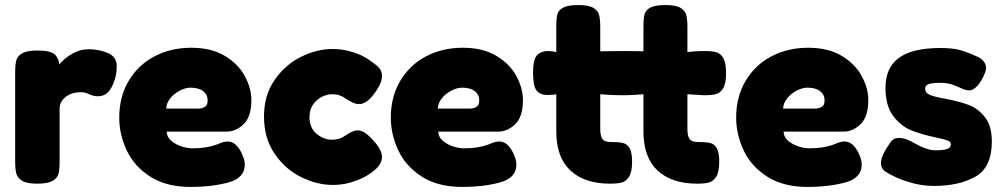

<svg xmlns="http://www.w3.org/2000/svg" viewBox="-20 -727 3971 760"><path d="M368 -346Q356 -346 348 -348.5Q340 -351 333 -354Q317 -362 300 -362Q263 -362 239.5 -343Q216 -324 216 -297V-87Q216 -56 211.5 -39Q207 -22 188 -11Q169 0 127 0Q86 0 67.5 -11.5Q49 -23 44.5 -40.5Q40 -58 40 -89V-440Q40 -471 44.5 -488Q49 -505 68 -516Q87 -527 128 -527Q183 -527 198.5 -510Q214 -493 214 -471Q214 -473 231 -489Q248 -505 274 -518.5Q300 -532 332 -532Q370 -532 406 -517.5Q442 -503 442 -465Q442 -422 423 -384Q404 -346 368 -346Z M877 -206H640Q640 -178 673 -159Q706 -140 744 -140Q771 -140 792.5 -143.5Q814 -147 826 -151Q838 -155 841 -156Q865 -167 881 -167Q914 -167 936 -122Q949 -95 949 -76Q949 -22 883 -4.5Q817 13 736 13Q638 13 574.5 -28Q511 -69 481.5 -132Q452 -195 452 -261Q452 -345 490 -408Q528 -471 592.5 -504.5Q657 -538 737 -538Q817 -538 870.5 -505.5Q924 -473 949.5 -425Q975 -377 975 -331Q975 -265 944.5 -235.5Q914 -206 877 -206ZM802 -329Q802 -352 784.5 -366Q767 -380 734 -380Q714 -380 691 -368Q668 -356 653 -336.5Q638 -317 638 -297H764Q778 -297 790 -303.5Q802 -310 802 -329Z M1396 -211Q1411 -211 1428 -199Q1445 -187 1469 -158Q1492 -129 1492 -106Q1492 -68 1437 -35Q1437 -34 1416.5 -23.5Q1396 -13 1365 -4Q1334 5 1297 5Q1235 5 1172 -26Q1109 -57 1067 -118.5Q1025 -180 1025 -266Q1025 -350 1067 -410.5Q1109 -471 1171.5 -502Q1234 -533 1295 -533Q1333 -533 1365 -524Q1397 -515 1417.5 -504Q1438 -493 1438 -492Q1465 -474 1478.5 -460.5Q1492 -447 1492 -426Q1492 -402 1471 -370Q1451 -340 1434.5 -327.5Q1418 -315 1402 -315Q1390 -315 1377.5 -320.5Q1365 -326 1348 -337Q1347 -338 1340.5 -342Q1334 -346 1322.5 -350Q1311 -354 1295 -354Q1275 -354 1254.5 -344Q1234 -334 1219.5 -313.5Q1205 -293 1205 -264Q1205 -221 1233 -197.5Q1261 -174 1293 -174Q1309 -174 1320.5 -177.5Q1332 -181 1338.5 -185Q1345 -189 1346 -190Q1363 -201 1374 -206Q1385 -211 1396 -211Z M1952 -206H1715Q1715 -178 1748 -159Q1781 -140 1819 -140Q1846 -140 1867.5 -143.5Q1889 -147 1901 -151Q1913 -155 1916 -156Q1940 -167 1956 -167Q1989 -167 2011 -122Q2024 -95 2024 -76Q2024 -22 1958 -4.5Q1892 13 1811 13Q1713 13 1649.5 -28Q1586 -69 1556.5 -132Q1527 -195 1527 -261Q1527 -345 1565 -408Q1603 -471 1667.5 -504.5Q1732 -538 1812 -538Q1892 -538 1945.5 -505.5Q1999 -473 2024.5 -425Q2050 -377 2050 -331Q2050 -265 2019.5 -235.5Q1989 -206 1952 -206ZM1877 -329Q1877 -352 1859.5 -366Q1842 -380 1809 -380Q1789 -380 1766 -368Q1743 -356 1728 -336.5Q1713 -317 1713 -297H1839Q1853 -297 1865 -303.5Q1877 -310 1877 -329Z M2701 -216Q2701 -189 2709.5 -177Q2718 -165 2740 -165Q2774 -165 2791 -161Q2808 -157 2817.5 -140Q2827 -123 2827 -87Q2827 -46 2815 -27.5Q2803 -9 2786 -4.5Q2769 0 2739 0Q2639 0 2583 -52Q2527 -104 2527 -206V-354Q2519 -353 2493 -351.5Q2467 -350 2447 -350Q2420 -350 2393 -351.5Q2366 -353 2356 -354V-216Q2356 -189 2364.5 -177Q2373 -165 2395 -165Q2429 -165 2446 -161Q2463 -157 2472.5 -140Q2482 -123 2482 -87Q2482 -46 2470 -27.5Q2458 -9 2441 -4.5Q2424 0 2394 0Q2294 0 2238 -52Q2182 -104 2182 -206V-354Q2179 -353 2168.5 -352Q2158 -351 2146 -351Q2119 -351 2104.5 -368Q2090 -385 2090 -439Q2090 -492 2106 -508.5Q2122 -525 2149 -525Q2157 -525 2168 -523.5Q2179 -522 2182 -521V-624Q2182 -655 2186.5 -671Q2191 -687 2209.5 -697Q2228 -707 2270 -707Q2310 -707 2328.5 -696Q2347 -685 2351.5 -667.5Q2356 -650 2356 -619V-524L2445 -525Q2476 -525 2498 -524.5Q2520 -524 2527 -524V-624Q2527 -655 2531.5 -671Q2536 -687 2554.5 -697Q2573 -707 2615 -707Q2655 -707 2673.5 -696Q2692 -685 2696.5 -667.5Q2701 -650 2701 -619V-521Q2708 -522 2727.5 -523.5Q2747 -525 2767 -525Q2798 -525 2815 -520.5Q2832 -516 2843 -497Q2854 -478 2854 -437Q2854 -396 2842.5 -377.5Q2831 -359 2814 -354.5Q2797 -350 2766 -350L2701 -354Z M3319 -206H3082Q3082 -178 3115 -159Q3148 -140 3186 -140Q3213 -140 3234.5 -143.5Q3256 -147 3268 -151Q3280 -155 3283 -156Q3307 -167 3323 -167Q3356 -167 3378 -122Q3391 -95 3391 -76Q3391 -22 3325 -4.5Q3259 13 3178 13Q3080 13 3016.5 -28Q2953 -69 2923.5 -132Q2894 -195 2894 -261Q2894 -345 2932 -408Q2970 -471 3034.5 -504.5Q3099 -538 3179 -538Q3259 -538 3312.5 -505.5Q3366 -473 3391.5 -425Q3417 -377 3417 -331Q3417 -265 3386.5 -235.5Q3356 -206 3319 -206ZM3244 -329Q3244 -352 3226.5 -366Q3209 -380 3176 -380Q3156 -380 3133 -368Q3110 -356 3095 -336.5Q3080 -317 3080 -297H3206Q3220 -297 3232 -303.5Q3244 -310 3244 -329Z M3486 -47Q3467 -59 3467 -82Q3467 -111 3505 -164Q3516 -181 3539 -181Q3565 -181 3600 -160Q3649 -132 3683 -132Q3712 -132 3728 -137Q3744 -142 3744 -156Q3744 -166 3730.5 -171Q3717 -176 3684 -183Q3627 -195 3587 -211Q3547 -227 3516 -267.5Q3485 -308 3485 -379Q3485 -460 3539 -498.5Q3593 -537 3702 -537Q3752 -537 3781.5 -528.5Q3811 -520 3848 -503Q3863 -497 3873 -485Q3883 -473 3883 -459Q3883 -439 3862 -405Q3839 -369 3816 -369Q3804 -369 3782 -379Q3763 -388 3745 -393.5Q3727 -399 3701 -399Q3667 -399 3654.5 -393.5Q3642 -388 3642 -377Q3642 -359 3661.5 -351Q3681 -343 3723 -336Q3779 -325 3815 -311.5Q3851 -298 3878.5 -263.5Q3906 -229 3906 -167Q3906 -65 3841.5 -28Q3777 9 3676 9Q3625 9 3573.5 -7.5Q3522 -24 3486 -47Z"/></svg>

Font: Fredoka One
Style: Regular
Weight: 400
Designer: Milena B. Brandão, Ben Nathan
Version: Version 2.000; ttfautohint (v1.5.33-1714) -l 8 -r 50 -G 200 